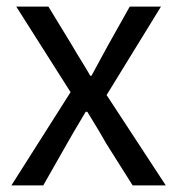

<svg xmlns="http://www.w3.org/2000/svg" viewBox="-20 -563 537 583"><path d="M14.6 0 194.3 -283.2 29.3 -543H127L200.2 -422.9Q210 -405.3 231.4 -371.1Q247.1 -345.7 253.9 -333H257.8Q299.8 -410.2 306.6 -422.9L374 -543H468.8L303.7 -274.4L483.4 0H382.8L302.7 -127Q286.1 -157.2 245.1 -223.6H240.2Q195.3 -148.4 183.6 -127L111.3 0Z"/></svg>

Font: Taipei Sans TC Beta
Style: Regular
Weight: 400
Designer: JT Foundry
Foundry: JT Foundry
Version: Version 1.000